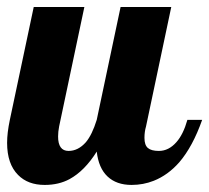

<svg xmlns="http://www.w3.org/2000/svg" viewBox="-28 -520 595 546"><path d="M23.4 -22.5Q-7.8 -53.7 -7.8 -113.8Q-7.8 -142.1 0 -179.2L67.9 -500H211.9L140.1 -160.2Q137.2 -145 137.2 -131.8Q137.2 -90.8 167 -90.8Q194.3 -90.8 216.3 -115.7Q233.9 -136.7 247.1 -179.2L314.9 -500H459L387.2 -160.2Q382.8 -145.5 382.8 -127.9Q382.8 -107.4 392.6 -99.1Q402.3 -90.8 423.8 -90.8Q451.7 -90.8 473.6 -115.7Q493.2 -137.7 504.9 -179.2H546.9Q520 -103 481.9 -58.6Q449.7 -22 409.2 -5.9Q379.4 5.9 346.2 5.9Q303.2 5.9 277.8 -18.1Q252.4 -42 247.1 -88.9Q212.9 -34.2 169.9 -10.7Q139.2 5.9 99.1 5.9Q51.3 5.9 23.4 -22.5Z"/></svg>

Font: Pattaya
Style: Regular
Weight: 400
Designer: Pablo Impallari / Thai characters Designed by Thanarat Vachiruckul and Suppakit Chalermlarp
Foundry: Pablo Impallari
Version: Version 1.007;September 16, 2023;FontCreator 15.0.0.2934 64-